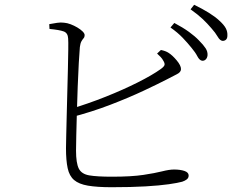

<svg xmlns="http://www.w3.org/2000/svg" viewBox="-20 -792 1040 803"><path d="M781 -592Q765 -612 744 -634Q723 -656 693 -677L709 -696Q745 -677 770.5 -658.5Q796 -640 812 -623Q831 -604 840 -590Q849 -576 848 -561Q847 -550 840.5 -543.5Q834 -537 825 -538Q814 -540 805.5 -556.5Q797 -573 781 -592ZM864 -674Q847 -694 827.5 -712.5Q808 -731 777 -753L792 -772Q827 -755 853.5 -738.5Q880 -722 897 -706Q917 -688 924.5 -673.5Q932 -659 931 -643Q931 -632 925.5 -626.5Q920 -621 911 -621Q900 -622 890.5 -638.5Q881 -655 864 -674ZM186 -691Q203 -694 218.5 -696.5Q234 -699 248 -697Q261 -696 275.5 -690.5Q290 -685 303.5 -677Q317 -669 325.5 -660.5Q334 -652 334 -645Q334 -637 329.5 -632Q325 -627 320.5 -619Q316 -611 314 -595Q312 -573 309.5 -528.5Q307 -484 305 -429.5Q303 -375 301.5 -321Q300 -267 299 -224.5Q298 -182 298 -162Q298 -110 309.5 -87Q321 -64 353.5 -58.5Q386 -53 448 -53Q530 -53 579.5 -60.5Q629 -68 658.5 -75.5Q688 -83 708 -83Q734 -83 751.5 -77Q769 -71 769 -58Q769 -48 761.5 -42Q754 -36 742 -32Q724 -27 686 -21.5Q648 -16 588.5 -12.5Q529 -9 447 -9Q386 -9 348 -15.5Q310 -22 290 -39Q270 -56 263 -88.5Q256 -121 256 -172Q256 -189 257 -225.5Q258 -262 259 -309Q260 -356 261.5 -407Q263 -458 264 -504Q265 -550 265.5 -584Q266 -618 265 -631Q264 -654 246.5 -660.5Q229 -667 187 -671ZM637 -568 653 -583Q663 -581 671 -578Q679 -575 685 -571Q701 -561 719 -539.5Q737 -518 737 -503Q737 -490 719.5 -481.5Q702 -473 674 -458Q641 -441 580.5 -412.5Q520 -384 442 -354Q364 -324 276 -301L271 -335Q348 -358 422 -387.5Q496 -417 556.5 -447.5Q617 -478 652 -503Q666 -513 668 -520Q670 -527 663 -538Q659 -546 652 -553.5Q645 -561 637 -568Z"/></svg>

Font: Source Han Serif JP VF
Style: Regular
Weight: 250
Designer: Ryoko NISHIZUKA 西塚涼子 (kana & ideographs); Frank Grießhammer (Latin, Greek & Cyrillic); Wenlong ZHANG 张文龙 (bopomofo); San
Foundry: Adobe
Version: Version 2.001;hotconv 1.1.0;makeotfexe 2.6.0